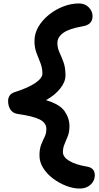

<svg xmlns="http://www.w3.org/2000/svg" viewBox="-20 -830 577 1114"><path d="M443 264Q405 264 364.5 248.5Q324 233 288.5 206.5Q253 180 231 145.5Q209 111 209 72Q209 34 219 9Q229 -16 239 -36Q249 -56 249 -82Q249 -117 211 -136.5Q173 -156 82 -169Q55 -173 41 -193.5Q27 -214 27 -245Q27 -262 36.5 -276Q46 -290 70 -297Q145 -321 185.5 -349Q226 -377 226 -403Q226 -436 214.5 -464.5Q203 -493 191.5 -523.5Q180 -554 180 -592Q180 -636 203 -675Q226 -714 264 -744.5Q302 -775 347.5 -792.5Q393 -810 438 -810Q473 -810 495 -787.5Q517 -765 517 -736Q517 -686 458 -677Q382 -664 347.5 -639.5Q313 -615 313 -580Q313 -552 325 -526Q337 -500 348.5 -469Q360 -438 360 -392Q360 -355 329.5 -316.5Q299 -278 247 -249Q327 -225 355 -184.5Q383 -144 383 -98Q383 -65 373.5 -40.5Q364 -16 354.5 6Q345 28 345 52Q345 81 381 103Q417 125 481 136Q505 139 517.5 151.5Q530 164 530 187Q530 219 505.5 241.5Q481 264 443 264Z"/></svg>

Font: Shantell Sans Normal
Style: Regular
Weight: 600
Designer: Stephen Nixon, Anya Danilova, Shantell Martin
Foundry: Arrow Type
Version: Version 1.009;[a7da0bfa3]